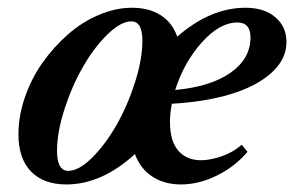

<svg xmlns="http://www.w3.org/2000/svg" viewBox="-20 -472 770 503"><path d="M153.8 11.2Q94.2 11.2 61.3 -22.7Q28.3 -56.6 28.3 -120.1Q28.3 -168 45.2 -217Q62 -266.1 91.3 -307.6Q120.6 -349.1 158 -381.8Q195.3 -414.6 239.3 -433.1Q283.2 -451.7 325.7 -451.7Q370.6 -451.7 401.1 -432.1Q431.6 -412.6 444.3 -376Q531.2 -451.7 623 -451.7Q672.4 -451.7 701.4 -426.8Q730.5 -401.9 730.5 -362.3Q730.5 -316.4 690.9 -281Q651.4 -245.6 584.2 -225.3Q517.1 -205.1 430.2 -200.2Q425.3 -174.3 425.3 -152.8Q425.3 -102.5 447 -77.4Q468.8 -52.2 506.3 -52.2Q530.8 -52.2 561 -62.7Q591.3 -73.2 613.3 -92.8L628.4 -74.2Q595.2 -35.2 548.1 -12Q501 11.2 454.1 11.2Q410.6 11.2 379.2 -9.3Q347.7 -29.8 333.5 -68.4Q246.6 11.2 153.8 11.2ZM158.7 -24.4Q186.5 -24.4 221.2 -58.8Q255.9 -93.3 284.7 -143.6Q313.5 -193.8 333.3 -255.1Q353 -316.4 353 -365.7Q353 -416 324.2 -416Q296.4 -416 261.5 -381.8Q226.6 -347.7 197.8 -297.6Q168.9 -247.6 149.2 -186.8Q129.4 -126 129.4 -77.1Q129.4 -24.4 158.7 -24.4ZM602.1 -413.1Q555.2 -413.1 508.3 -360.4Q461.4 -307.6 439 -236.3Q530.8 -244.6 583.5 -281.2Q636.2 -317.9 636.2 -374Q636.2 -413.1 602.1 -413.1Z"/></svg>

Font: Elstob 10pt SemiBold
Style: Italic
Weight: 600
Italic angle: -20°
Designer: Peter S. Baker
Version: Version 1.015